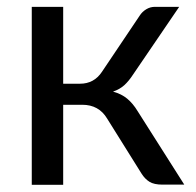

<svg xmlns="http://www.w3.org/2000/svg" viewBox="-20 -526 558 547"><path d="M378 -481.5Q385 -492.5 396.5 -499.5Q408 -506.5 421 -506.5H490.5L359 -313.5Q347 -295 334 -283.2Q321 -271.5 302 -265Q326 -258.5 342.5 -244.8Q359 -231 372 -209.5L505 0H443Q419 0 406 -8Q393 -16 383.5 -31L285 -188.5Q261.5 -227.5 214.5 -227.5H160V0.5H70.5V-506.5H160V-287.5H208Q248 -287.5 270.5 -321.5Z"/></svg>

Font: Lato
Style: Regular
Weight: 400
Designer: Lukasz Dziedzic with Adam Twardoch and Botio Nikoltchev
Foundry: tyPoland Lukasz Dziedzic
Version: Version 2.015; 2015-08-06; http://www.latofonts.com/